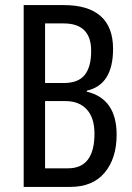

<svg xmlns="http://www.w3.org/2000/svg" viewBox="-20 -734 517 754"><path d="M231 -714Q326 -714 375 -671Q424 -628 424 -542Q424 -401 321 -378V-374Q438 -346 438 -205Q438 -112 391 -56Q344 0 256 0H73V-714ZM231 -408Q287 -408 312.5 -439.5Q338 -471 338 -534Q338 -642 230 -642H157V-408ZM157 -337V-73H247Q351 -73 351 -209Q351 -271 321 -304Q291 -337 237 -337Z"/></svg>

Font: Noto Sans Bengali UI ExtraCondensed
Style: Regular
Weight: 400
Width: 2
Designer: Jelle Bosma - Monotype Design Team
Foundry: Monotype Imaging Inc.
Version: Version 2.003; ttfautohint (v1.8.4.7-5d5b)